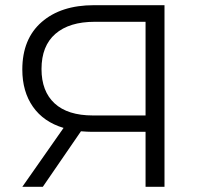

<svg xmlns="http://www.w3.org/2000/svg" viewBox="-20 -720 772 740"><path d="M342 -700H614V0H541V-212H332Q318 -212 292 -214L145 0H66L225 -227Q148 -250 107 -308.5Q66 -367 66 -452Q66 -570 140.5 -635Q215 -700 342 -700ZM140 -454Q140 -368 190.5 -321.5Q241 -275 338 -275H541V-636H345Q247 -636 193.5 -589.5Q140 -543 140 -454Z"/></svg>

Font: Montserrat Alternates
Style: Regular
Weight: 400
Designer: Julieta Ulanovsky
Foundry: Julieta Ulanovsky
Version: Version 7.200;PS 007.200;hotconv 1.0.88;makeotf.lib2.5.64775